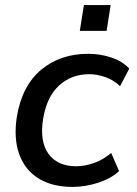

<svg xmlns="http://www.w3.org/2000/svg" viewBox="-20 -724 539 753"><path d="M33 0ZM264 9Q185 9 131.5 -24Q78 -57 55.5 -119Q33 -181 46 -266Q66 -387 141 -450Q216 -513 326 -513Q373 -513 416.5 -498.5Q460 -484 487 -455L451 -386Q426 -410 393.5 -421.5Q361 -433 330 -433Q260 -433 211.5 -388.5Q163 -344 149 -257Q135 -170 170 -121Q205 -72 279 -72Q312 -72 348 -84.5Q384 -97 416 -124L447 -53Q416 -24 365.5 -7.5Q315 9 264 9ZM293 -603 309 -704H414L398 -603Z"/></svg>

Font: Winston Medium
Style: Italic
Weight: 500
Italic angle: -9°
Designer: Original fonts by Vernon Adams / Changes by Cristiano Sobral
Foundry: Original fonts by Vernon Adams / Changes by Cristiano Sobral
Version: Version 2.503;July 17, 2020;FontCreator 13.0.0.2655 64-bit